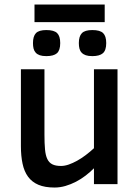

<svg xmlns="http://www.w3.org/2000/svg" viewBox="-20 -821 621 856"><path d="M398.9 0V-70.8Q381.8 -53.7 361.6 -38.1Q341.3 -22.5 318.6 -10.7Q295.9 1 271.7 8.1Q247.6 15.1 223.1 15.1Q180.2 15.1 151.4 2.9Q122.6 -9.3 105.2 -33Q87.9 -56.6 80.6 -91.1Q73.2 -125.5 73.2 -169.9V-512.2H178.2V-220.2Q178.2 -181.6 180.7 -155Q183.1 -128.4 190.9 -112.1Q198.7 -95.7 213.4 -88.4Q228 -81.1 252 -81.1Q268.1 -81.1 286.4 -87.4Q304.7 -93.8 324 -104.5Q343.3 -115.2 362.3 -129.6Q381.3 -144 398.9 -160.2V-512.2H503.9V0ZM453.6 -628.9Q453.6 -596.7 438.7 -583.7Q423.8 -570.8 391.6 -570.8Q374 -570.8 362.5 -574.7Q351.1 -578.6 344 -586.2Q336.9 -593.8 334.2 -604.5Q331.5 -615.2 331.5 -628.9Q331.5 -659.2 345 -673.1Q358.4 -687 391.6 -687Q426.3 -687 439.9 -673.3Q453.6 -659.7 453.6 -628.9ZM248.5 -628.9Q248.5 -596.7 233.9 -583.7Q219.2 -570.8 186.5 -570.8Q168.9 -570.8 157.5 -574.7Q146 -578.6 139.2 -586.2Q132.3 -593.8 129.6 -604.5Q127 -615.2 127 -628.9Q127 -659.2 140.1 -673.1Q153.3 -687 186.5 -687Q221.2 -687 234.9 -673.3Q248.5 -659.7 248.5 -628.9ZM133.8 -722.2V-800.8H446.8V-722.2Z"/></svg>

Font: Clear Sans Medium
Style: Regular
Weight: 500
Foundry: Intel Corporation
Version: Version 1.00